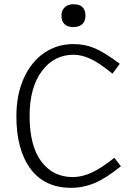

<svg xmlns="http://www.w3.org/2000/svg" viewBox="-20 -880 654 915"><path d="M329.1 -751Q302.2 -751 287.6 -764.6Q272.9 -778.3 272.9 -805.2Q272.9 -830.1 288.3 -845Q303.7 -859.9 330.1 -859.9Q387.2 -859.9 387.2 -805.2Q387.2 -778.3 371.8 -764.6Q356.4 -751 329.1 -751ZM318.8 15.1Q192.9 15.1 125.5 -75.4Q58.1 -166 58.1 -326.2Q58.1 -428.7 93.5 -507.3Q128.9 -585.9 190.7 -627.9Q252.4 -669.9 330.1 -669.9Q384.3 -669.9 430.4 -650.6Q476.6 -631.3 550.8 -576.2L516.1 -528.8Q452.1 -581.1 410.2 -600.1Q368.2 -619.1 330.1 -619.1Q237.3 -619.1 179.2 -540.8Q121.1 -462.4 121.1 -328.1Q121.1 -184.1 177 -110.1Q232.9 -36.1 327.1 -36.1Q369.1 -36.1 415 -56.6Q460.9 -77.1 524.9 -127.9L556.2 -87.9Q485.8 -30.8 431.4 -7.8Q377 15.1 318.8 15.1Z"/></svg>

Font: IntelOne Mono Light
Style: Regular
Weight: 300
Designer: Fred Shallcrass
Foundry: Frere-Jones Type LLC
Version: Version 1.200;hotconv 1.1.0;makeotfexe 2.6.0;FJTRelease1.2